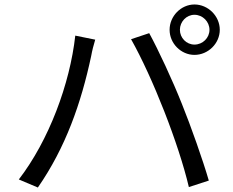

<svg xmlns="http://www.w3.org/2000/svg" viewBox="-20 -830 1040 857"><path d="M737 -697C737 -636 788 -585 848 -585C909 -585 961 -636 961 -697C961 -758 909 -810 848 -810C788 -810 737 -758 737 -697ZM783 -697C783 -733 812 -764 848 -764C885 -764 915 -733 915 -697C915 -661 885 -631 848 -631C812 -631 783 -661 783 -697ZM823 5 912 -24C886 -114 832 -267 792 -366C750 -472 686 -609 646 -682L565 -655C661 -485 778 -187 823 5ZM64 -29 149 7C273 -172 342 -369 387 -580C391 -603 398 -630 405 -653L316 -671C292 -455 198 -203 64 -29Z"/></svg>

Font: Spoqa Han Sans Neo Regular
Style: Regular
Weight: 400
Designer: [Spoqa Han Sans Neo] Dong-huui Kim  Younghwa Kang  Yujin Lee  [Noto Sans] Ryoko NISHIZUKA  (kana & ideographs); Paul D. 
Foundry: Spoqa (http://www.spoqa-han-sans.com)
Version: Version 1.000